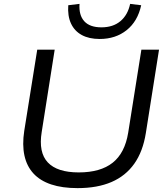

<svg xmlns="http://www.w3.org/2000/svg" viewBox="-20 -961 866 990"><path d="M380 9Q301 9 244 -10Q187 -29 152.5 -66.5Q118 -104 106 -159Q94 -214 105 -286L172 -705H262L195 -280Q178 -175 226.5 -123.5Q275 -72 386 -72Q498 -72 561 -122Q624 -172 641 -277L709 -705H800L732 -275Q717 -180 672.5 -117Q628 -54 555 -22.5Q482 9 380 9ZM494 -760Q439 -760 401.5 -780.5Q364 -801 346 -840Q328 -879 332 -934L390 -941Q386 -883 414.5 -851.5Q443 -820 503 -820Q563 -820 601 -852Q639 -884 651 -941L708 -934Q690 -851 633 -805.5Q576 -760 494 -760Z"/></svg>

Font: Nunito Sans 10pt SemiExpanded
Style: Italic
Weight: 400
Width: 6
Italic angle: -9°
Designer: Vernon Adams
Foundry: Vernon Adams
Version: Version 3.101;gftools[0.9.27]